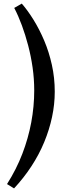

<svg xmlns="http://www.w3.org/2000/svg" viewBox="-20 -835 391 1066"><path d="M284 -326Q284 -256 269 -185.5Q254 -115 225.5 -46Q197 23 154.5 88Q112 153 58 211L19 187Q71 105 104 19Q137 -67 153.5 -155.5Q170 -244 170 -333Q170 -397 161 -460Q152 -523 136.5 -582Q121 -641 101.5 -694Q82 -747 59 -791L101 -815Q134 -777 166.5 -724.5Q199 -672 225.5 -609.5Q252 -547 268 -475Q284 -403 284 -326Z"/></svg>

Font: Literata 18pt Medium
Style: Italic
Weight: 500
Italic angle: -2°
Designer: Latin by Veronika Burian and Jose Scaglione. Greek by Irene Vlachou. Cyrillic by Vera Evstafieva
Foundry: TypeTogether
Version: Version 3.103;gftools[0.9.29]